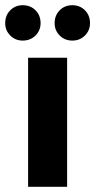

<svg xmlns="http://www.w3.org/2000/svg" viewBox="-62 -718 366 738"><path d="M46 0V-496H196V0ZM25 -562Q-3 -562 -22.5 -581.5Q-42 -601 -42 -629Q-42 -659 -22.5 -678.5Q-3 -698 25 -698Q55 -698 74.5 -678.5Q94 -659 94 -629Q94 -601 74.5 -581.5Q55 -562 25 -562ZM216 -562Q187 -562 167.5 -581.5Q148 -601 148 -629Q148 -659 167.5 -678.5Q187 -698 216 -698Q245 -698 264.5 -678.5Q284 -659 284 -629Q284 -601 264.5 -581.5Q245 -562 216 -562Z"/></svg>

Font: DM Sans 36pt Black
Style: Regular
Weight: 900
Designer: Colophon Foundry, Jonny Pinhorn
Foundry: Colophon Foundry
Version: Version 4.004;gftools[0.9.30]